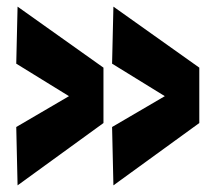

<svg xmlns="http://www.w3.org/2000/svg" viewBox="-20 -561 648 579"><path d="M292 -357V-190L33 -2L29 -178L188 -271L29 -369L33 -541ZM581 -357V-190L322 -2L318 -178L477 -271L318 -369L322 -541Z"/></svg>

Font: Georama SemiExpanded
Style: Bold
Weight: 700
Width: 6
Designer: Jean-Baptiste Levee
Foundry: Production Type
Version: Version 1.001